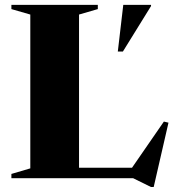

<svg xmlns="http://www.w3.org/2000/svg" viewBox="-20 -735 722 792"><path d="M614 36.5H603L529 0H27V-17.5L105 -40.5V-675L27 -697.5V-715H383.5V-697.5L306 -675V-43H524.5L656 -233.5L675 -229ZM466 -522.5 488.5 -715H603V-710L487 -522.5Z"/></svg>

Font: Newsreader Display
Style: Bold
Weight: 700
Designer: Hugues Gentile
Foundry: Production Type
Version: Version 1.001